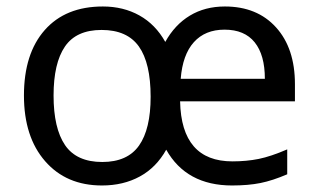

<svg xmlns="http://www.w3.org/2000/svg" viewBox="-20 -565 986 595"><path d="M699.2 9.8Q557.6 9.8 495.1 -101.1Q464.4 -45.9 413.3 -18.1Q362.3 9.8 295.9 9.8Q185.5 9.8 119.9 -65.4Q54.2 -140.6 54.2 -269Q54.2 -398.9 118.7 -471.9Q183.1 -544.9 298.8 -544.9Q362.3 -544.9 412.1 -517.1Q461.9 -489.3 492.2 -435.1Q521.5 -488.3 568.4 -516.6Q615.2 -544.9 676.8 -544.9Q776.9 -544.9 835.4 -480.2Q894 -415.5 894 -304.2V-251H538.1Q542 -64.9 700.2 -64.9Q744.1 -64.9 781.7 -72.5Q819.3 -80.1 870.1 -102.1V-24.9Q824.7 -5.4 787.1 2.2Q749.5 9.8 699.2 9.8ZM146 -269Q146 -167.5 181.6 -115.2Q217.3 -63 296.9 -63Q375 -63 410.9 -114Q446.8 -165 446.8 -265.1Q446.8 -369.6 410.4 -420.9Q374 -472.2 294.9 -472.2Q216.3 -472.2 181.2 -420.7Q146 -369.1 146 -269ZM675.8 -473.1Q615.7 -473.1 580.8 -434.3Q545.9 -395.5 540 -320.8H800.8Q800.8 -394.5 769.3 -433.8Q737.8 -473.1 675.8 -473.1Z"/></svg>

Font: NotoPenekeko
Style: Regular
Weight: 400
Designer: Monotype Design team
Foundry: Monotype Imaging Inc.
Version: Version 1.04